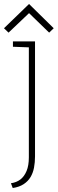

<svg xmlns="http://www.w3.org/2000/svg" viewBox="-29 -908 290 965"><path d="M241 -766 117 -888 -9 -766 14 -744 117 -842 218 -744ZM147 -122V-700H36V-673L116 -670V-117Q116 -76 104.5 -48.5Q93 -21 73.5 -6Q54 9 26 13L35 37Q68 32 90 17.5Q112 3 124.5 -18Q137 -39 142 -65.5Q147 -92 147 -122Z"/></svg>

Font: Advent Pro ExtraLight
Style: Regular
Weight: 250
Version: Version 3.000